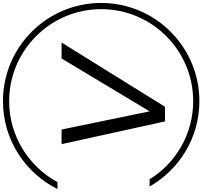

<svg xmlns="http://www.w3.org/2000/svg" viewBox="-377 -918 1370 1300"><g transform="rotate(90 308.0 -268.0)"><path d="M891 28C785 223 579 355 343 355C-1 355 -280 75 -280 -268C-280 -612 -1 -891 343 -891C566 -891 763 -773 872 -596H921C806 -797 591 -933 343 -933C-24 -933 -322 -635 -322 -268C-322 99 -24 397 343 397C603 397 829 247 938 28ZM-54 0H54L412 -596L535 0H634L480 -700H381Z"/></g></svg>

Font: AWKNG-Font Medium
Style: Italic
Weight: 500
Italic angle: -11.3°
Designer: Awakening Church
Foundry: Awakening Church
Version: Version 1.700;PS 001.700;hotconv 1.0.88;makeotf.lib2.5.64775